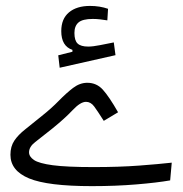

<svg xmlns="http://www.w3.org/2000/svg" viewBox="-20 -633 626 655"><path d="M293.5 2Q142.6 2 79.1 -24.4Q15.6 -50.8 15.6 -105Q15.6 -133.3 28.8 -153.1Q42 -172.9 66.2 -191.9Q90.3 -210.9 122.6 -237.3Q155.3 -263.2 180.7 -289.3Q206.1 -315.4 229.2 -333Q252.4 -350.6 277.8 -350.6Q309.6 -350.6 330.8 -327.1Q352.1 -303.7 382.8 -250L334 -220.7Q313 -253.9 301.3 -269.8Q289.6 -285.6 273.4 -285.6Q254.4 -285.6 227.8 -257.3Q201.2 -229 157.7 -193.8Q121.1 -164.6 100.1 -148.4Q79.1 -132.3 79.1 -113.3Q79.1 -98.6 95.9 -87.2Q112.8 -75.7 160.2 -69.3Q207.5 -63 298.8 -63Q387.2 -63 454.6 -68.1Q522 -73.2 565.9 -78.1L560.5 -17.6Q516.1 -9.8 445.3 -3.9Q374.5 2 293.5 2ZM183.6 -401.9 178.7 -444.3 227.1 -456.5V-462.9Q189 -475.6 189 -526.9Q189 -568.8 215.3 -590.8Q241.7 -612.8 287.1 -612.8Q320.3 -612.8 348.6 -603L346.2 -563.5Q334 -565.4 321.8 -566.9Q309.6 -568.4 296.4 -568.4Q261.7 -568.4 247.8 -556.4Q233.9 -544.4 233.9 -520.5Q233.9 -494.6 244.9 -484.4Q255.9 -474.1 280.8 -474.1Q296.9 -474.1 321.3 -479Q345.7 -483.9 368.2 -488.3L374 -444.8Z"/></svg>

Font: Cascadia Code NF Light
Style: Regular
Weight: 300
Monospace: yes
Designer: Aaron Bell
Foundry: Saja Typeworks
Version: Version 2404.023; ttfautohint (v1.8.4)